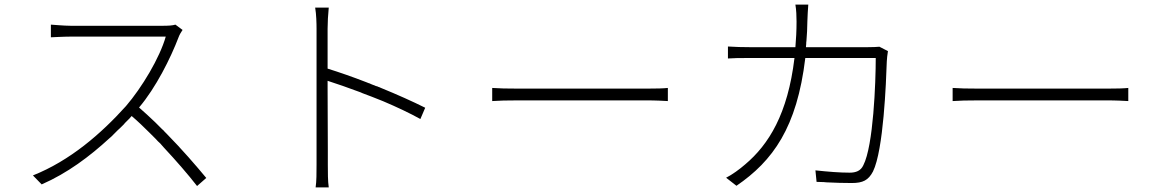

<svg xmlns="http://www.w3.org/2000/svg" viewBox="-20 -794 5040 834"><path d="M876 -21C832 -74 770 -146 703 -214L695 -222C692 -226 688 -230 684 -233L676 -241C671 -246 666 -251 661 -256L654 -263C630 -286 607 -307 584 -327C657 -413 721 -541 756 -633C759 -642 768 -657 773 -664L742 -687C729 -683 711 -682 685 -682H288C257 -682 207 -687 201 -687V-632C205 -632 256 -635 288 -635H700C674 -543 596 -413 527 -333C419 -213 284 -96 123 -32L161 7C273 -42 369 -114 456 -194L463 -200C470 -207 477 -214 484 -221L491 -228C498 -234 505 -241 512 -248L519 -255C520 -256 521 -258 522 -259L529 -266L536 -273L543 -280L549 -287C550 -288 551 -289 552 -290C579 -267 605 -242 631 -216L639 -208C642 -205 646 -201 650 -197L657 -190C663 -183 669 -177 676 -171L683 -163L690 -155C746 -95 798 -35 836 14L876 -21Z M1403 -443C1443 -430 1493 -413 1546 -393L1555 -389C1582 -379 1608 -369 1635 -358L1645 -354C1704 -329 1761 -302 1806 -277L1827 -326C1773 -353 1706 -383 1635 -412L1626 -416C1624 -416 1622 -417 1621 -418L1611 -421C1608 -423 1604 -424 1601 -425L1591 -429C1588 -431 1585 -432 1581 -433L1571 -437C1512 -460 1454 -480 1403 -496V-669C1403 -693 1405 -733 1408 -761H1349C1354 -732 1355 -693 1355 -669V-79C1355 -44 1355 -6 1351 20H1408C1404 -7 1404 -46 1404 -79V-106V-109V-122V-126V-133V-137V-145C1404 -207 1403 -307 1403 -408V-429C1403 -433 1403 -438 1403 -443Z M2881 -412C2861 -410 2835 -409 2783 -409H2240C2181 -409 2144 -410 2118 -412V-355C2144 -357 2182 -358 2234 -358H2784C2830 -358 2863 -356 2881 -355V-412Z M3478 -542H3784C3784 -437 3774 -161 3730 -76C3719 -52 3698 -44 3671 -44C3627 -44 3578 -48 3522 -54L3527 -4C3538 -4 3548 -3 3559 -3L3569 -2C3608 0 3646 1 3680 1C3728 1 3752 -11 3772 -49C3818 -142 3829 -438 3832 -527C3833 -542 3834 -554 3837 -572L3800 -591C3787 -590 3773 -589 3745 -589H3481C3481 -590 3481 -592 3481 -593L3482 -603C3482 -604 3482 -606 3482 -608L3483 -617C3485 -644 3487 -672 3487 -701C3488 -725 3489 -752 3491 -774H3435C3439 -751 3440 -723 3440 -700C3440 -661 3438 -624 3435 -589H3243C3204 -589 3173 -590 3142 -592V-540C3170 -542 3193 -542 3227 -542H3431C3402 -299 3319 -166 3217 -80C3193 -59 3160 -35 3134 -22L3179 13C3337 -95 3442 -240 3478 -542Z M4881 -412C4861 -410 4835 -409 4783 -409H4240C4181 -409 4144 -410 4118 -412V-355C4144 -357 4182 -358 4234 -358H4784C4830 -358 4863 -356 4881 -355V-412Z"/></svg>

Font: Glow Sans SC Normal Light
Style: Regular
Weight: 300
Designer: Ryoko NISHIZUKA (kana, bopomofo & ideographs); Paul D. Hunt (Latin, Greek & Cyrillic); Sandoll Communications, Soo-young
Version: Version 0.93